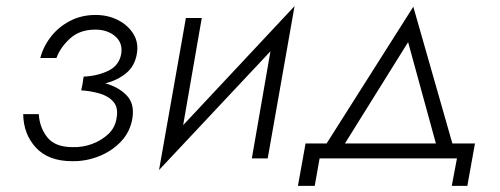

<svg xmlns="http://www.w3.org/2000/svg" viewBox="-20 -519 1637 629"><path d="M216 9Q139 9 98 -35Q57 -79 56 -145H107Q110 -100 135.5 -68.5Q161 -37 218 -37Q251 -36 282 -47.5Q313 -59 335.5 -80.5Q358 -102 362 -133Q368 -166 352 -185Q336 -204 307 -212.5Q278 -221 246 -223L250 -242L254 -268Q299 -270 334.5 -287Q370 -304 377 -342Q383 -378 357.5 -400Q332 -422 292 -422Q241 -422 209 -392.5Q177 -363 165 -329H112Q122 -367 147 -399Q172 -431 209.5 -450.5Q247 -470 293 -470Q334 -470 367 -453Q400 -436 417.5 -407Q435 -378 428 -341Q421 -302 393 -279Q365 -256 325 -246Q368 -234 394.5 -207Q421 -180 414 -133Q407 -88 377 -56Q347 -24 304 -7Q261 10 216 9Z M641 -460 580 -109 945 -499 857 0H805L866 -351L501 38L589 -460Z M1477 0H1027L1011 90H956L981 -49H1050L1334 -497L1462 -49H1536L1511 90H1460ZM1317 -381 1110 -49H1408Z"/></svg>

Font: Jost* Light
Style: Italic
Weight: 300
Italic angle: -10°
Version: Version 3.7